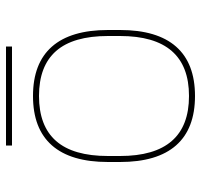

<svg xmlns="http://www.w3.org/2000/svg" viewBox="-35 -625 670 640"><g transform="rotate(-90 300.0 -305.0)"><path d="M300 10Q191 10 135.5 -53Q80 -116 80 -240V-280Q80 -404 135.5 -467Q191 -530 300 -530Q409 -530 464.5 -467Q520 -404 520 -280V-240Q520 -116 464.5 -53Q409 10 300 10ZM300 -10Q400 -10 450 -67.5Q500 -125 500 -240V-280Q500 -396 450 -453Q400 -510 300 -510Q200 -510 150 -453Q100 -396 100 -280V-240Q100 -125 150 -67.5Q200 -10 300 -10ZM135 -600V-620H465V-600Z"/></g></svg>

Font: M PLUS Code Latin Expanded Thin
Style: Regular
Weight: 250
Width: 7
Designer: Coji Morishita
Foundry: UNDERFOREST DESIGN
Version: Version 1.002; ttfautohint (v1.8.3)